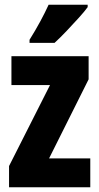

<svg xmlns="http://www.w3.org/2000/svg" viewBox="-20 -786 417 806"><path d="M359 0H18V-89L190 -429H28V-550H352V-453L186 -121H359ZM348 -756Q335 -738 311 -711.5Q287 -685 260 -656.5Q233 -628 209 -606H104V-619Q129 -659 149 -696Q169 -733 184 -766H348Z"/></svg>

Font: Noto Sans Lao Looped ExtraCondensed ExtraBold
Style: Regular
Weight: 800
Width: 2
Designer: Mark Frömberg, Ben Mitchell
Foundry: The Fontpad Ltd
Version: Version 1.002; ttfautohint (v1.8.4.7-5d5b)